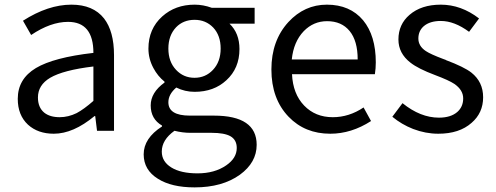

<svg xmlns="http://www.w3.org/2000/svg" viewBox="-20 -564 2139 828"><path d="M211.9 12.7Q143.6 12.7 100.6 -26.4Q56.6 -67.4 56.6 -137.7Q56.6 -223.6 134.8 -270.5Q211.9 -316.4 382.8 -335.9Q382.8 -469.7 273.4 -469.7Q198.2 -469.7 114.3 -413.1L79.1 -474.6Q187.5 -543.9 288.1 -543.9Q381.8 -543.9 428.7 -484.4Q471.7 -428.7 471.7 -326.2V0H398.4L390.6 -63.5H387.7Q295.9 12.7 211.9 12.7ZM237.3 -58.6Q274.4 -58.6 310.5 -76.2Q341.8 -92.8 382.8 -128.9V-277.3Q252.9 -261.7 196.3 -228.5Q143.6 -197.3 143.6 -143.6Q143.6 -100.6 170.9 -78.1Q195.3 -58.6 237.3 -58.6Z M819.3 244.1Q719.7 244.1 661.1 207Q599.6 168.9 599.6 101.6Q599.6 32.2 678.7 -18.6V-22.5Q629.9 -50.8 629.9 -109.4Q629.9 -165 689.5 -208V-211.9Q660.2 -235.4 641.6 -270.5Q620.1 -310.5 620.1 -354.5Q620.1 -439.5 679.7 -493.2Q736.3 -543.9 819.3 -543.9Q856.4 -543.9 893.6 -530.3H1078.1V-461.9H969.7Q1012.7 -420.9 1012.7 -352.5Q1012.7 -269.5 956.1 -217.8Q902.3 -168 819.3 -168Q777.3 -168 740.2 -186.5Q706.1 -157.2 706.1 -123Q706.1 -65.4 798.8 -65.4H902.3Q1086.9 -65.4 1086.9 60.5Q1086.9 136.7 1014.6 189.5Q938.5 244.1 819.3 244.1ZM832 183.6Q905.3 183.6 955.1 149.4Q1001 118.2 1001 74.2Q1001 39.1 973.6 23.4Q947.3 8.8 892.6 8.8H800.8Q767.6 8.8 732.4 0Q677.7 39.1 677.7 89.8Q677.7 132.8 718.8 158.2Q759.8 183.6 832 183.6ZM898.4 -262.7Q931.6 -297.9 931.6 -354.5Q931.6 -411.1 899.4 -445.3Q867.2 -478.5 819.3 -478.5Q770.5 -478.5 739.3 -446.3Q706.1 -411.1 706.1 -354.5Q706.1 -297.9 739.3 -262.7Q771.5 -228.5 818.8 -228.5Q866.2 -228.5 898.4 -262.7Z M1404.3 12.7Q1294.9 12.7 1224.6 -60.5Q1150.4 -137.7 1150.4 -264.6Q1150.4 -388.7 1223.6 -468.8Q1293 -543.9 1389.6 -543.9Q1489.3 -543.9 1545.9 -476.6Q1600.6 -410.2 1600.6 -294.9Q1600.6 -269.5 1596.7 -244.1H1239.3Q1243.2 -159.2 1291.5 -108.9Q1339.8 -58.6 1415 -58.6Q1485.4 -58.6 1547.9 -100.6L1580.1 -42Q1495.1 12.7 1404.3 12.7ZM1238.3 -307.6H1522.5Q1522.5 -387.7 1487.8 -430.2Q1453.1 -472.7 1390.6 -472.7Q1332 -472.7 1290 -429.7Q1246.1 -383.8 1238.3 -307.6Z M1870.1 12.7Q1815.4 12.7 1761.7 -7.8Q1711.9 -27.3 1671.9 -60.5L1715.8 -119.1Q1793 -56.6 1873 -56.6Q1923.8 -56.6 1952.1 -81.1Q1977.5 -103.5 1977.5 -139.6Q1977.5 -175.8 1939.5 -202.1Q1916 -217.8 1856.4 -240.2Q1783.2 -267.6 1750 -293.9Q1698.2 -334 1698.2 -393.6Q1698.2 -459 1746.1 -500Q1796.9 -543.9 1880.9 -543.9Q1968.8 -543.9 2045.9 -484.4L2002.9 -426.8Q1939.5 -473.6 1880.9 -473.6Q1834 -473.6 1807.6 -451.2Q1784.2 -430.7 1784.2 -397.9Q1784.2 -365.2 1816.4 -343.8Q1836.9 -330.1 1891.6 -309.6Q1898.4 -306.6 1902.3 -305.7L1903.3 -304.7Q1981.4 -275.4 2012.7 -251Q2063.5 -210.9 2063.5 -144.5Q2063.5 -77.1 2013.7 -34.2Q1960.9 12.7 1870.1 12.7Z"/></svg>

Font: Bpmf GenYo Gothic R
Style: R
Weight: 400
Foundry: But Ko
Version: Version 1.320